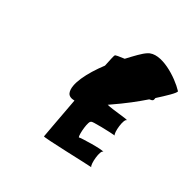

<svg xmlns="http://www.w3.org/2000/svg" viewBox="-126 -991 824 814"><g transform="rotate(30 286.0 -583.5)"><path d="M178 -536C183 -524 196 -519 212 -519C193 -419 177 -327 176 -323C174 -318 399 -312 415 -310C405 -317 411 -395 427 -392C418 -399 312 -396 306 -393C300 -404 306 -478 319 -476C311 -482 418 -478 434 -476C424 -482 431 -560 447 -558C440 -563 375 -566 343 -574C412 -621 448 -651 484 -682C500 -685 502 -685 504 -700C536 -729 577 -767 572 -773C532 -816 431 -882 379 -847C360 -835 337 -810 308 -779C284 -776 265 -773 264 -770C262 -768 257 -746 250 -712C200 -646 163 -573 178 -536Z"/></g></svg>

Font: Ampere
Style: CndIta
Weight: 400
Version: Version 1